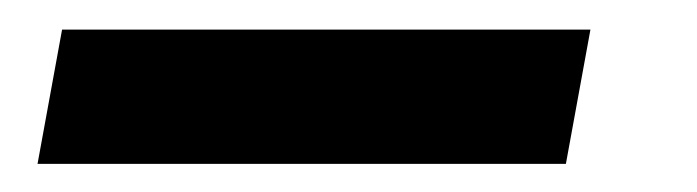

<svg xmlns="http://www.w3.org/2000/svg" viewBox="-20 -306 483 133"><path d="M6 -192.5H372L389 -285.5H23Z"/></svg>

Font: Anybody UltraCondensed Thin SemiBold
Style: Italic
Weight: 600
Italic angle: -10°
Version: Version 1.111